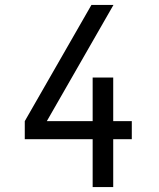

<svg xmlns="http://www.w3.org/2000/svg" viewBox="-20 -755 640 775"><path d="M354 0V-193H80V-266L349 -735H438L169 -266H354V-442H437V-266H512V-193H437V0Z"/></svg>

Font: Iosevka Extended
Style: Regular
Weight: 400
Width: 7
Monospace: yes
Designer: Belleve Invis
Foundry: Belleve Invis
Version: Version 32.5.0; ttfautohint (v1.8.4)